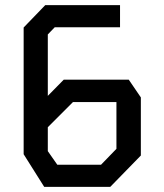

<svg xmlns="http://www.w3.org/2000/svg" viewBox="-20 -727 640 747"><path d="M156 -707 72 -620V-127L152 0H409L528 -122V-348L481 -417H228L166 -354V-593L193 -621H447V-707ZM166 -139V-232L264 -330H433V-148L373 -86H203Z"/></svg>

Font: Kode Mono Medium
Style: Regular
Weight: 500
Monospace: yes
Designer: Isa Ozler
Foundry: Kadena LLC
Version: Version 1.206;gftools[0.9.28]